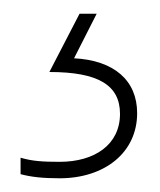

<svg xmlns="http://www.w3.org/2000/svg" viewBox="-20 -20 233 280"><path d="M180 145C180 97 146 68 88 65L121 0H96L52 85C123 85 155 104 155 146C155 191 118 216 67 216C42 216 27 215 10 210V234C25 238 42 240 67 240C132 240 180 203 180 145Z"/></svg>

Font: Noto Sans Gurmukhi Thin
Style: Regular
Weight: 100
Designer: Jelle Bosma - Monotype Design Team
Foundry: Monotype Imaging Inc.
Version: Version 2.004